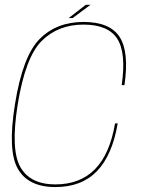

<svg xmlns="http://www.w3.org/2000/svg" viewBox="-20 -771 590 796"><path d="M209.5 4.5Q318.5 4.5 382 -61.5Q445.5 -127.5 468 -259.5H457Q435.5 -132.5 373.8 -69.5Q312 -6.5 209.5 -6.5Q105 -6.5 64.2 -78.8Q23.5 -151 53.5 -338.5Q85 -534 153 -601.5Q221 -669 326 -669Q428.5 -669 466.2 -610.2Q504 -551.5 484.5 -418H496Q516 -556 475.8 -618Q435.5 -680 326 -680Q214.5 -680 144.2 -609.2Q74 -538.5 42 -338.5Q11 -146 54.2 -70.8Q97.5 4.5 209.5 4.5ZM264.5 -696H281L355 -751H335.5Z"/></svg>

Font: Anybody UltraCondensed Thin Thin
Style: Italic
Weight: 250
Italic angle: -10°
Version: Version 1.111